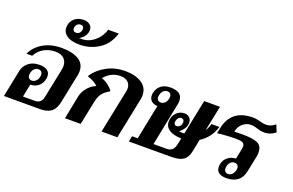

<svg xmlns="http://www.w3.org/2000/svg" viewBox="-104 -1257 2545 1667"><g transform="rotate(20 1169.0 -424.0)"><path d="M56 -251Q65 -296 103.5 -328Q142 -360 206 -360Q252 -360 277 -341.5Q302 -323 302 -288Q302 -277 299 -263Q291 -222 260.5 -196.5Q230 -171 186 -171L162 -52H271Q332 -52 343 -116L399 -389Q402 -404 402 -419Q402 -462 375 -488.5Q348 -515 294 -515Q238 -515 190.5 -489Q143 -463 116 -412H63Q96 -482 167 -523Q238 -564 338 -564Q433 -564 491 -530Q549 -496 549 -425Q549 -406 545 -387L490 -119Q477 -55 440.5 -27.5Q404 0 342 0H5ZM244 -264Q246 -276 246 -280Q246 -300 235.5 -310.5Q225 -321 208 -321Q188 -321 172 -306Q156 -291 150 -264Q148 -252 148 -248Q148 -229 158.5 -218.5Q169 -208 185 -208Q205 -208 221.5 -222.5Q238 -237 244 -264Z M310 -745Q310 -793 343.5 -825.5Q377 -858 433 -858Q467 -858 489 -840Q511 -822 511 -792Q511 -788 509 -776Q499 -724 446 -696Q452 -695 467 -695Q533 -695 586.5 -739.5Q640 -784 659 -850H757Q725 -747 645 -695Q565 -643 468 -643Q391 -643 350.5 -671Q310 -699 310 -745ZM449 -770Q450 -774 450 -782Q450 -810 420 -810Q403 -810 390.5 -799Q378 -788 375 -770Q374 -766 374 -759Q374 -746 381.5 -738Q389 -730 403 -730Q421 -730 433.5 -740.5Q446 -751 449 -770Z M612 -216Q620 -257 649.5 -295Q679 -333 729 -356Q697 -388 633 -409L636 -421Q681 -484 756 -524Q831 -564 923 -564Q1016 -564 1075 -526Q1134 -488 1134 -415Q1134 -394 1130 -377L1053 0H907L989 -401Q992 -415 992 -426Q992 -463 968 -486Q944 -509 898 -509Q854 -509 816.5 -490Q779 -471 751 -436Q781 -427 809.5 -406Q838 -385 857 -361L855 -351Q810 -326 789 -296Q768 -266 758 -215L714 0H569Z M1732 -223 1710 -114Q1701 -70 1682.5 -45.5Q1664 -21 1630.5 -10.5Q1597 0 1541 0H1159L1170 -52H1222L1287 -374Q1253 -374 1231 -393Q1209 -412 1209 -446Q1209 -453 1211 -467Q1221 -513 1254 -538.5Q1287 -564 1341 -564Q1451 -564 1451 -479Q1451 -462 1447 -446L1368 -52H1488Q1522 -52 1540.5 -70Q1559 -88 1566 -124L1578 -180Q1501 -182 1463 -209Q1425 -236 1425 -281Q1425 -328 1455.5 -361.5Q1486 -395 1532 -395Q1559 -395 1577.5 -377.5Q1596 -360 1596 -331Q1596 -302 1580.5 -277Q1565 -252 1538 -233Q1560 -229 1571 -229Q1582 -229 1588 -230L1654 -553H1800L1752 -320Q1772 -350 1781 -387H1855Q1824 -282 1732 -223ZM1363 -485Q1363 -504 1352.5 -514Q1342 -524 1326 -524Q1306 -524 1290 -509.5Q1274 -495 1268 -468Q1266 -456 1266 -451Q1266 -432 1276.5 -422Q1287 -412 1303 -412Q1323 -412 1339 -426.5Q1355 -441 1361 -468Q1363 -480 1363 -485ZM1546 -318Q1546 -332 1538.5 -339.5Q1531 -347 1518 -347Q1504 -347 1493.5 -336Q1483 -325 1479 -307Q1477 -297 1477 -294Q1477 -281 1484 -274Q1491 -267 1502 -267Q1520 -267 1533 -281Q1546 -295 1546 -318Z M1968 -61Q1968 -74 1971 -87Q1978 -127 2011 -152.5Q2044 -178 2084 -178L2101 -259Q2106 -284 2106 -296Q2106 -322 2088 -331Q2070 -340 2025 -340Q1987 -340 1937 -337Q1887 -334 1854 -329L1864 -377Q1901 -564 2102 -564Q2122 -564 2139.5 -560.5Q2157 -557 2172 -553Q2203 -544 2226 -544Q2249 -544 2268 -551Q2287 -558 2312 -577L2338 -512Q2290 -475 2240 -475Q2217 -475 2202 -478Q2187 -481 2168 -487Q2137 -498 2104 -498Q2069 -498 2035 -471.5Q2001 -445 1990 -393Q2044 -395 2068 -395Q2164 -395 2207 -374.5Q2250 -354 2250 -295Q2250 -271 2245 -248L2216 -108Q2192 10 2061 10Q2015 10 1991.5 -8Q1968 -26 1968 -61ZM2122 -86Q2124 -98 2124 -101Q2124 -121 2113.5 -131Q2103 -141 2086 -141Q2066 -141 2050 -127Q2034 -113 2029 -86Q2027 -74 2027 -69Q2027 -50 2037.5 -39.5Q2048 -29 2064 -29Q2084 -29 2100 -44Q2116 -59 2122 -86Z"/></g></svg>

Font: Trirong
Style: Bold Italic
Weight: 700
Italic angle: -12°
Designer: Katatrad Team
Foundry: CadsonDemak
Version: Version 1.001